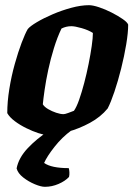

<svg xmlns="http://www.w3.org/2000/svg" viewBox="-20 -520 518 740"><path d="M160 0Q149 0 127.5 -7Q106 -14 81.5 -26Q57 -38 37 -53Q17 -68 8 -84Q8 -128 16 -177.5Q24 -227 37 -273.5Q50 -320 63.5 -355.5Q77 -391 87 -408Q96 -419 122 -434.5Q148 -450 183 -465Q218 -480 255 -490Q292 -500 323 -500Q338 -500 362 -492Q386 -484 410.5 -471.5Q435 -459 453 -446.5Q471 -434 474 -425Q474 -394 466.5 -349Q459 -304 447 -256Q435 -208 421 -166.5Q407 -125 395 -102Q368 -69 326.5 -46.5Q285 -24 241 -12Q197 0 160 0ZM225 -80Q230 -80 242.5 -84.5Q255 -89 265 -93Q275 -107 285 -135.5Q295 -164 304.5 -200Q314 -236 321.5 -273.5Q329 -311 333.5 -342.5Q338 -374 338 -393Q321 -404 295 -411.5Q269 -419 255 -419Q235 -419 217 -410Q201 -377 188 -335Q175 -293 166 -251Q157 -209 152 -174Q147 -139 145 -118Q151 -108 165.5 -99.5Q180 -91 196.5 -85.5Q213 -80 225 -80ZM153 200Q138 200 114 190Q90 180 69.5 164Q49 148 44 129Q52 88 87 51Q122 14 166 -14L256 -18Q219 9 190 46Q161 83 150 108Q178 128 245 128Q247 134 247.5 144Q248 154 246 162Q231 178 205.5 189Q180 200 153 200Z"/></svg>

Font: Texturina 72pt 72pt Black
Style: Italic
Weight: 900
Italic angle: -11°
Designer: Guillermo Torres Carreño
Foundry: Omnibus-Type
Version: Version 1.002; ttfautohint (v1.8.3)